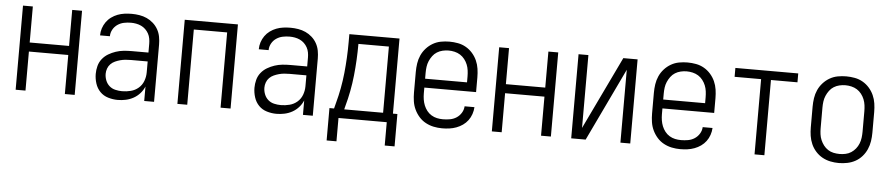

<svg xmlns="http://www.w3.org/2000/svg" viewBox="-41 -798 5582 1205"><g transform="rotate(5 2750.0 -195.5)"><path d="M64 0H126V-246H374V0H436V-530H374V-303H126V-530H64Z M707 8Q733 8 758.5 2.5Q784 -3 806.5 -15.5Q829 -28 846.5 -47.5Q864 -67 874 -91V0H936V-361Q936 -385 931.5 -409.5Q927 -434 915 -455.5Q903 -477 884.5 -493.5Q866 -510 844 -520Q822 -530 797.5 -534Q773 -538 749 -538Q726 -538 703.5 -535Q681 -532 660 -524Q639 -516 620.5 -502.5Q602 -489 589 -470.5Q576 -452 569 -430.5Q562 -409 562 -386H624Q624 -408 635 -428Q646 -448 664.5 -460.5Q683 -473 704.5 -477.5Q726 -482 749 -482Q765 -482 781.5 -479Q798 -476 813 -469Q828 -462 840 -450.5Q852 -439 860 -424.5Q868 -410 871 -393.5Q874 -377 874 -361V-305H769Q743 -305 718 -302.5Q693 -300 669 -292Q645 -284 623 -271Q601 -258 585 -238Q569 -218 562.5 -193Q556 -168 556 -143Q556 -113 565.5 -83Q575 -53 596 -31.5Q617 -10 647 -1Q677 8 707 8ZM730 -49Q709 -49 687.5 -54Q666 -59 650 -73Q634 -87 626 -107.5Q618 -128 618 -149Q618 -166 624 -182.5Q630 -199 642 -211Q654 -223 669.5 -230Q685 -237 701.5 -241.5Q718 -246 735 -247.5Q752 -249 769 -249H874V-180Q874 -152 864 -125.5Q854 -99 833 -81Q812 -63 785 -56Q758 -49 730 -49Z M1083 0H1145V-474H1355V0H1418V-530H1083Z M1707 8Q1733 8 1758.5 2.5Q1784 -3 1806.5 -15.5Q1829 -28 1846.5 -47.5Q1864 -67 1874 -91V0H1936V-361Q1936 -385 1931.5 -409.5Q1927 -434 1915 -455.5Q1903 -477 1884.5 -493.5Q1866 -510 1844 -520Q1822 -530 1797.5 -534Q1773 -538 1749 -538Q1726 -538 1703.5 -535Q1681 -532 1660 -524Q1639 -516 1620.5 -502.5Q1602 -489 1589 -470.5Q1576 -452 1569 -430.5Q1562 -409 1562 -386H1624Q1624 -408 1635 -428Q1646 -448 1664.5 -460.5Q1683 -473 1704.5 -477.5Q1726 -482 1749 -482Q1765 -482 1781.5 -479Q1798 -476 1813 -469Q1828 -462 1840 -450.5Q1852 -439 1860 -424.5Q1868 -410 1871 -393.5Q1874 -377 1874 -361V-305H1769Q1743 -305 1718 -302.5Q1693 -300 1669 -292Q1645 -284 1623 -271Q1601 -258 1585 -238Q1569 -218 1562.5 -193Q1556 -168 1556 -143Q1556 -113 1565.5 -83Q1575 -53 1596 -31.5Q1617 -10 1647 -1Q1677 8 1707 8ZM1730 -49Q1709 -49 1687.5 -54Q1666 -59 1650 -73Q1634 -87 1626 -107.5Q1618 -128 1618 -149Q1618 -166 1624 -182.5Q1630 -199 1642 -211Q1654 -223 1669.5 -230Q1685 -237 1701.5 -241.5Q1718 -246 1735 -247.5Q1752 -249 1769 -249H1874V-180Q1874 -152 1864 -125.5Q1854 -99 1833 -81Q1812 -63 1785 -56Q1758 -49 1730 -49Z M2402 147H2464V-57H2436V-530H2120V-480Q2120 -382 2110 -284.5Q2100 -187 2074 -92L2065 -57H2036V0H2402ZM2374 -57H2129L2134 -77Q2161 -174 2171.5 -273.5Q2182 -373 2182 -474H2374ZM2098 147V0H2036V147Z M2751 8Q2774 8 2796.5 5Q2819 2 2840.5 -6Q2862 -14 2880.5 -27Q2899 -40 2912.5 -58Q2926 -76 2933.5 -98Q2941 -120 2942 -142H2880Q2879 -120 2867 -100.5Q2855 -81 2836.5 -69Q2818 -57 2796 -53Q2774 -49 2751 -49Q2732 -49 2713.5 -53Q2695 -57 2678.5 -67Q2662 -77 2650 -92.5Q2638 -108 2631 -125.5Q2624 -143 2621 -162Q2618 -181 2618 -200V-237H2944V-330Q2944 -357 2940 -384Q2936 -411 2925 -435.5Q2914 -460 2896 -480.5Q2878 -501 2854.5 -514.5Q2831 -528 2804 -533Q2777 -538 2750 -538Q2723 -538 2696.5 -533Q2670 -528 2646.5 -514.5Q2623 -501 2604.5 -480.5Q2586 -460 2575 -435.5Q2564 -411 2560 -384Q2556 -357 2556 -330V-200Q2556 -173 2560 -146Q2564 -119 2575.5 -94.5Q2587 -70 2605 -49.5Q2623 -29 2647 -16Q2671 -3 2697.5 2.5Q2724 8 2751 8ZM2618 -293V-330Q2618 -349 2620.5 -368Q2623 -387 2630.5 -404.5Q2638 -422 2649.5 -437.5Q2661 -453 2677 -463Q2693 -473 2712 -477.5Q2731 -482 2750 -482Q2769 -482 2788 -477.5Q2807 -473 2823 -463Q2839 -453 2851 -437.5Q2863 -422 2870 -404.5Q2877 -387 2879.5 -368Q2882 -349 2882 -330V-293Z M3064 0H3126V-246H3374V0H3436V-530H3374V-303H3126V-530H3064Z M3564 0H3655L3874 -459V0H3936V-530H3846L3626 -71V-530H3564Z M4251 8Q4274 8 4296.5 5Q4319 2 4340.5 -6Q4362 -14 4380.5 -27Q4399 -40 4412.5 -58Q4426 -76 4433.5 -98Q4441 -120 4442 -142H4380Q4379 -120 4367 -100.5Q4355 -81 4336.5 -69Q4318 -57 4296 -53Q4274 -49 4251 -49Q4232 -49 4213.5 -53Q4195 -57 4178.5 -67Q4162 -77 4150 -92.5Q4138 -108 4131 -125.5Q4124 -143 4121 -162Q4118 -181 4118 -200V-237H4444V-330Q4444 -357 4440 -384Q4436 -411 4425 -435.5Q4414 -460 4396 -480.5Q4378 -501 4354.5 -514.5Q4331 -528 4304 -533Q4277 -538 4250 -538Q4223 -538 4196.5 -533Q4170 -528 4146.5 -514.5Q4123 -501 4104.5 -480.5Q4086 -460 4075 -435.5Q4064 -411 4060 -384Q4056 -357 4056 -330V-200Q4056 -173 4060 -146Q4064 -119 4075.5 -94.5Q4087 -70 4105 -49.5Q4123 -29 4147 -16Q4171 -3 4197.5 2.5Q4224 8 4251 8ZM4118 -293V-330Q4118 -349 4120.5 -368Q4123 -387 4130.5 -404.5Q4138 -422 4149.5 -437.5Q4161 -453 4177 -463Q4193 -473 4212 -477.5Q4231 -482 4250 -482Q4269 -482 4288 -477.5Q4307 -473 4323 -463Q4339 -453 4351 -437.5Q4363 -422 4370 -404.5Q4377 -387 4379.5 -368Q4382 -349 4382 -330V-293Z M4719 0H4781V-474H4948V-530H4552V-474H4719Z M5250 8Q5277 8 5304 2.5Q5331 -3 5354.5 -16Q5378 -29 5396 -49.5Q5414 -70 5425 -95Q5436 -120 5440 -146.5Q5444 -173 5444 -200V-330Q5444 -357 5440 -384Q5436 -411 5425 -435.5Q5414 -460 5396 -480.5Q5378 -501 5354.5 -514.5Q5331 -528 5304 -533Q5277 -538 5250 -538Q5223 -538 5196.5 -533Q5170 -528 5146.5 -514.5Q5123 -501 5104.5 -480.5Q5086 -460 5075 -435.5Q5064 -411 5060 -384Q5056 -357 5056 -330V-200Q5056 -173 5060 -146.5Q5064 -120 5075 -95Q5086 -70 5104.5 -49.5Q5123 -29 5146.5 -16Q5170 -3 5196.5 2.5Q5223 8 5250 8ZM5250 -49Q5231 -49 5212 -53Q5193 -57 5177 -67.5Q5161 -78 5149.5 -93Q5138 -108 5130.5 -125.5Q5123 -143 5120.5 -162Q5118 -181 5118 -200V-330Q5118 -349 5120.5 -368Q5123 -387 5130.5 -404.5Q5138 -422 5149.5 -437.5Q5161 -453 5177 -463Q5193 -473 5212 -477.5Q5231 -482 5250 -482Q5269 -482 5288 -477.5Q5307 -473 5323 -463Q5339 -453 5351 -437.5Q5363 -422 5370 -404.5Q5377 -387 5379.5 -368Q5382 -349 5382 -330V-200Q5382 -181 5379.5 -162Q5377 -143 5370 -125.5Q5363 -108 5351 -93Q5339 -78 5323 -67.5Q5307 -57 5288 -53Q5269 -49 5250 -49Z"/></g></svg>

Font: Iosevka SS09 Light
Style: Regular
Weight: 300
Monospace: yes
Designer: Belleve Invis
Foundry: Belleve Invis
Version: Version 5.2.1; ttfautohint (v1.8.3)